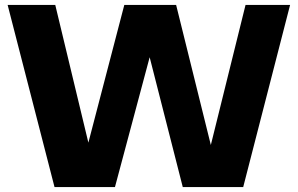

<svg xmlns="http://www.w3.org/2000/svg" viewBox="-20 -760 1210 780"><path d="M977.5 -740H1158.5L968 0H722.5L588 -527.5L447 0H201.5L11 -740H204.5L339 -180.5L485 -740H695.5L836.5 -171Z"/></svg>

Font: Encode Sans ExtraBold
Style: Regular
Weight: 800
Designer: Multiple Designers
Foundry: Impallari Type
Version: Version 2.000